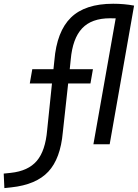

<svg xmlns="http://www.w3.org/2000/svg" viewBox="-109 -762 728 1014"><path d="M-85.9 231.4 -89.4 154.8 -52.2 150.9Q40 141.1 85.4 87.6Q130.9 34.2 140.1 -75.7L165.5 -321.3H48.3L61.5 -396.5H173.3L178.2 -442.9Q190.9 -596.2 265.6 -669.2Q340.3 -742.2 488.8 -742.2Q546.9 -742.2 599.1 -732.4L470.2 0H384.3L502 -665Q487.3 -665.5 472.7 -665.5Q374.5 -665.5 324.5 -612.1Q274.4 -558.6 264.6 -447.8L259.3 -396.5H381.8L368.7 -321.3H251L222.7 -63Q210.4 75.7 146.2 144.5Q82 213.4 -49.3 227.5Z"/></svg>

Font: Cascadia Mono PL SemiLight
Style: Italic
Weight: 350
Italic angle: -10°
Monospace: yes
Designer: Aaron Bell
Foundry: Saja Typeworks
Version: Version 2404.023; ttfautohint (v1.8.4)